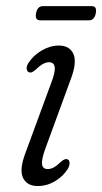

<svg xmlns="http://www.w3.org/2000/svg" viewBox="-20 -600 334 628"><path d="M136.5 -47Q145.5 -47 155.5 -52.2Q165.5 -57.5 179 -70.5Q193 -83 201.5 -78.5Q207 -76 207.5 -67.5Q208 -59 202 -48Q187 -23.5 160.2 -7.5Q133.5 8.5 103.5 8.5Q68 8.5 55.2 -18.5Q42.5 -45.5 63.5 -100.5L147 -327.5Q161 -363.5 159 -380Q157 -396.5 140 -396.5Q121.5 -396.5 96.5 -372Q90 -366.5 84.8 -364Q79.5 -361.5 74 -364Q68 -367 67.2 -375.5Q66.5 -384 73 -394Q88.5 -418.5 116.2 -434.8Q144 -451 172.5 -451Q207.5 -451 220 -423.8Q232.5 -396.5 211.5 -341L128.5 -114.5Q115.5 -78.5 117.5 -62.8Q119.5 -47 136.5 -47ZM98 -557Q102.7 -580 120.1 -580H279.9Q297.7 -580 293.4 -557Q288.8 -533.5 270.9 -533.5H111.6Q93.4 -533.5 98 -557Z"/></svg>

Font: Fraunces 72pt SuperSoft Light
Style: Italic
Weight: 300
Italic angle: -16°
Version: Version 1.000;[b76b70a41]